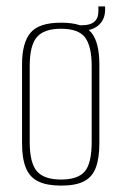

<svg xmlns="http://www.w3.org/2000/svg" viewBox="-20 -574 380 601"><path d="M171 7Q127 7 100 -6Q73 -19 61 -48.5Q49 -78 49 -125V-372Q49 -440 75.5 -471.5Q102 -503 171 -503Q240 -503 265.5 -472.5Q291 -442 291 -372V-125Q291 -79 280 -49.5Q269 -20 243 -6.5Q217 7 171 7ZM171 -12Q224 -12 245.5 -37.5Q267 -63 267 -130V-367Q267 -429 246.5 -456.5Q226 -484 171 -484Q118 -484 95.5 -458Q73 -432 73 -367V-130Q73 -64 95.5 -38Q118 -12 171 -12ZM232 -478 228 -495H237Q288 -495 288 -539V-554H309V-544Q309 -513 288.5 -495Q268 -477 232 -478Z"/></svg>

Font: Alumni Sans Thin Thin
Style: Regular
Weight: 250
Version: Version 1.018